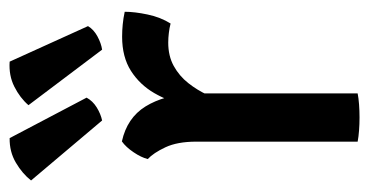

<svg xmlns="http://www.w3.org/2000/svg" viewBox="-208 -572 784 408"><g transform="rotate(-90 184.0 -368.0)"><path d="M363 -495Q363 -474 357.2 -446.5Q351.5 -419 338 -397.5Q328.5 -400 318 -401.2Q307.5 -402.5 297.5 -402.5Q269 -402.5 247.8 -390.8Q226.5 -379 211.5 -360Q196.5 -341 186.2 -318.8Q176 -296.5 169.5 -274.5L154.5 -293.5Q155 -329 163.8 -365.2Q172.5 -401.5 190.2 -432.2Q208 -463 237.5 -481.8Q267 -500.5 310 -500.5Q323.5 -500.5 336.2 -499.2Q349 -498 363 -495ZM50 -446Q53.5 -460 64.5 -476.2Q75.5 -492.5 87.5 -501Q137.5 -490 161.8 -450.8Q186 -411.5 189.5 -352V0Q179.5 2 166 3Q152.5 4 138.5 4Q124.5 4 111 3Q97.5 2 87 0V-343Q87 -383 75 -408.5Q63 -434 50 -446ZM94.5 -739.5 180.5 -576Q173.5 -563 159.8 -554.5Q146 -546 132 -543L4.5 -694Q19 -712.5 42.2 -726.2Q65.5 -740 94.5 -739.5ZM257 -739.5 332.5 -573Q325.5 -561 310.8 -553Q296 -545 282.5 -543L164.5 -699.5Q180 -717.5 203.8 -729.5Q227.5 -741.5 257 -739.5Z"/></g></svg>

Font: Signika Light
Style: Regular
Weight: 400
Version: Version 2.003;gftools[0.9.32]